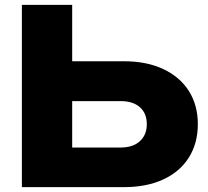

<svg xmlns="http://www.w3.org/2000/svg" viewBox="-20 -770 854 790"><path d="M70 0V-750H277V-70L184 -163H476Q527 -163 555.5 -189Q584 -215 584 -259Q584 -304 555.5 -329Q527 -354 476 -354H166V-518H489Q584 -518 652.5 -485.5Q721 -453 757.5 -395Q794 -337 794 -259Q794 -181 757.5 -122.5Q721 -64 652.5 -32Q584 0 489 0Z"/></svg>

Font: Unbounded
Style: Bold
Weight: 700
Designer: Luke Prowse, Jean-Baptiste Morizot, Fátima Lázaro, Florian Runge
Foundry: NaN
Version: Version 1.700